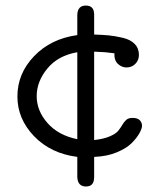

<svg xmlns="http://www.w3.org/2000/svg" viewBox="-20 -564 565 695"><path d="M43 -214.8Q43 -297.9 103.5 -360.8Q164.1 -423.8 259.8 -437V-509.8Q260.7 -543.9 290.8 -543.9Q320.8 -543.9 320.8 -511.2V-439Q351.6 -438 372.8 -436Q394 -434.1 423.1 -427.5Q452.1 -420.9 467.5 -405Q482.9 -389.2 482.9 -365.2Q482.9 -346.2 470 -333Q457 -319.8 438 -319.8Q420.9 -319.8 407 -332.5Q393.1 -345.2 394 -371.1L359.9 -375L320.8 -377V-57.1Q356 -61 377.9 -70.6Q399.9 -80.1 408.4 -91.1Q417 -102.1 423.1 -112.5Q429.2 -123 437 -130.1Q444.8 -137.2 460 -137.2Q478 -137.2 486.1 -128.7Q494.1 -120.1 494.1 -108.9Q494.1 -99.1 485.1 -82.5Q476.1 -65.9 457.5 -46.9Q439 -27.8 403.6 -12.9Q368.2 2 321.8 3.9L320.8 4.9V77.1Q320.8 111.3 291 111.1Q261.2 110.8 259.8 77.1V3.9Q163.6 -8.3 103.3 -71Q43 -133.8 43 -214.8ZM259.8 -60.1V-375Q189.9 -362.8 151.4 -315.9Q112.8 -269 112.8 -216.1Q112.8 -163.1 151.9 -118.7Q190.9 -74.2 259.8 -60.1Z"/></svg>

Font: CMU Typewriter Text Variable Width
Style: Medium
Weight: 500
Version: Version 0.7.0